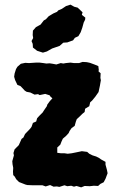

<svg xmlns="http://www.w3.org/2000/svg" viewBox="-20 -787 497 828"><path d="M227 -128 243 -126H258L272 -124L289 -126L309 -130L333 -135L356 -132L365 -124L379 -117L395 -112L410 -104L415 -100L435 -89V-77L441 -55L444 -40L435 -16L427 -1L413 6L403 15L385 14L367 16L345 15L330 21L310 15L299 18L287 14L270 16L258 12L236 19L225 17L211 18L196 11L177 17L163 12H155H135H121L98 11L90 9L62 -2L50 -14L43 -26L37 -32L36 -47L37 -63L34 -79L33 -92L40 -117L38 -127L43 -143L51 -151L61 -161L73 -188L81 -194L88 -209L110 -232L116 -240L122 -257L136 -263L140 -277L149 -287L164 -302L169 -310L182 -329L184 -336L195 -351L206 -363L198 -370L194 -376L175 -382L151 -377L144 -381L129 -379L111 -388L95 -391L87 -396L74 -410L68 -416L55 -421L45 -442L41 -456L43 -470L49 -489L55 -499L70 -512L89 -516L105 -515L135 -517H151L167 -515L180 -513L194 -514L207 -512L223 -509L242 -515L253 -513L264 -515L284 -517L299 -515H321L336 -520L354 -519L368 -516L387 -509L404 -502L406 -486L405 -479L414 -471L413 -451L415 -441L413 -430L411 -418L408 -404L405 -390L391 -370L377 -353L369 -346L365 -329L347 -318L345 -304L335 -296L325 -286L311 -273L307 -262L302 -244L289 -235L280 -222L276 -213L265 -201L251 -189L245 -176L240 -163L227 -151ZM165 -560 140 -568 122 -582 121 -598 116 -610 123 -623 121 -636 122 -655 135 -670 155 -681 169 -699 178 -704 190 -717 210 -729 226 -736 231 -742 247 -749 265 -761 284 -767 300 -758 315 -754 336 -734 333 -723 348 -711 347 -702 341 -690 335 -668 328 -648 318 -631 303 -624 295 -613 270 -604 253 -603 237 -589 205 -578 182 -565Z"/></svg>

Font: Winky Rough
Style: Bold
Weight: 700
Designer: Simon Atzbach
Foundry: typofactur
Version: Version 1.206; ttfautohint (v1.8.4.7-5d5b)